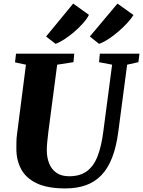

<svg xmlns="http://www.w3.org/2000/svg" viewBox="-20 -1043 800 1073"><path d="M690.5 -681.5 641 -306Q630 -222 606.5 -161.8Q583 -101.5 546.5 -63.8Q510 -26 460 -8Q410 10 346 10Q245 10 185 -18.8Q125 -47.5 98.2 -97.8Q71.5 -148 71.5 -211Q71.5 -230 71.8 -250.2Q72 -270.5 75 -292L125 -681.5L64 -694.5L69.5 -743H395L390.5 -695.5L299.5 -681.5L250 -304Q246.5 -275 244 -249Q241.5 -223 241.5 -204.5Q241.5 -163.5 254.5 -130.2Q267.5 -97 295.2 -77.5Q323 -58 366.5 -58Q427 -58 465.2 -86Q503.5 -114 525.2 -169.8Q547 -225.5 557.5 -309L606.5 -681.5L533.5 -695.5L538 -743H759.5L753.5 -695.5ZM237.5 -839 389 -1023 477 -960Q466.5 -938.5 444.5 -913.5Q422.5 -888.5 394.8 -864.8Q367 -841 339.5 -823.2Q312 -805.5 290.5 -798ZM482 -839 636.5 -1023 726 -959Q713 -938 690 -913.2Q667 -888.5 639.2 -864.8Q611.5 -841 583.8 -823.2Q556 -805.5 533.5 -798Z"/></svg>

Font: Merriweather 36pt Black
Style: Italic
Weight: 900
Italic angle: -7.8°
Version: Version 2.101